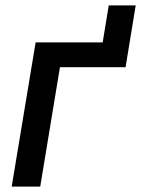

<svg xmlns="http://www.w3.org/2000/svg" viewBox="-20 -693 524 713"><path d="M361.3 -535.6 383.8 -672.9H483.9L461.4 -535.6ZM461.4 -535.6 446.3 -443.4H202.6L129.4 0H23.4L112.3 -535.6Z"/></svg>

Font: Inter 20pt Medium
Style: Italic
Weight: 500
Italic angle: -9.3988°
Version: Version 4.001;git-66647c0bb